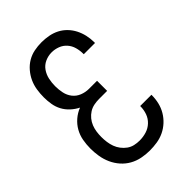

<svg xmlns="http://www.w3.org/2000/svg" viewBox="-221 -838 941 941"><g transform="rotate(-45 250.0 -367.5)"><path d="M247 8Q220 8 192.5 2.5Q165 -3 141 -16.5Q117 -30 98.5 -51Q80 -72 68.5 -97.5Q57 -123 52.5 -150.5Q48 -178 48 -205Q48 -233 53 -260.5Q58 -288 71.5 -312Q85 -336 106.5 -354.5Q128 -373 154 -383Q132 -394 113.5 -411Q95 -428 83.5 -449.5Q72 -471 68 -495.5Q64 -520 64 -544Q64 -570 68 -595.5Q72 -621 82.5 -644Q93 -667 110 -687Q127 -707 149 -720Q171 -733 196 -738Q221 -743 247 -743Q271 -743 295.5 -738.5Q320 -734 341.5 -723Q363 -712 380 -694.5Q397 -677 408 -655.5Q419 -634 424.5 -610Q430 -586 430 -561V-555H352V-559Q352 -581 346 -602.5Q340 -624 325.5 -640.5Q311 -657 290 -665Q269 -673 247 -673Q223 -673 201 -663Q179 -653 165.5 -633.5Q152 -614 147 -590.5Q142 -567 142 -543Q142 -519 147 -495.5Q152 -472 166.5 -453.5Q181 -435 203.5 -426Q226 -417 250 -417H306V-347H250Q232 -347 214.5 -343.5Q197 -340 182 -330.5Q167 -321 155.5 -307Q144 -293 137.5 -276.5Q131 -260 128.5 -242.5Q126 -225 126 -207Q126 -189 128.5 -171Q131 -153 137 -136.5Q143 -120 154 -105.5Q165 -91 179.5 -80.5Q194 -70 211.5 -66Q229 -62 247 -62Q271 -62 294 -69Q317 -76 334.5 -92.5Q352 -109 360 -131.5Q368 -154 368 -178V-180H446V-177Q446 -151 440 -126Q434 -101 421 -79Q408 -57 389 -39.5Q370 -22 347 -11Q324 0 298.5 4Q273 8 247 8Z"/></g></svg>

Font: Iosevka
Style: Regular
Weight: 400
Monospace: yes
Designer: Belleve Invis
Foundry: Belleve Invis
Version: Version 33.2.3; ttfautohint (v1.8.4)